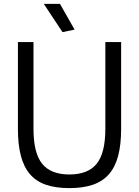

<svg xmlns="http://www.w3.org/2000/svg" viewBox="-20 -956 713 986"><path d="M301 -791 205 -936H288L363 -804ZM336 10Q265 10 215 -7.5Q165 -25 133.5 -62Q102 -99 87 -156.5Q72 -214 72 -293V-740H152V-295Q152 -170 196.5 -115Q241 -60 336 -60Q432 -60 476.5 -115Q521 -170 521 -295V-740H602V-293Q602 -214 587 -156.5Q572 -99 540 -62Q508 -25 457.5 -7.5Q407 10 336 10Z"/></svg>

Font: Encode Sans Condensed
Style: Regular
Weight: 400
Designer: Pablo Impallari, Andres Torresi
Foundry: Pablo Impallari, Andres Torresi
Version: Version 1.000; ttfautohint (v1.00) -l 8 -r 50 -G 200 -x 14 -